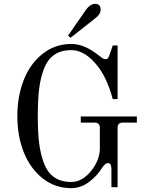

<svg xmlns="http://www.w3.org/2000/svg" viewBox="-20 -958 760 996"><path d="M474 -938Q502 -938 502 -907Q502 -884 474 -863L346 -762L333 -773L425 -906Q448 -938 474 -938ZM350 -730Q411 -730 474 -684Q490 -673 500 -665Q515 -651 528 -651Q536 -651 539.5 -655.5Q543 -660 548 -673L565 -722H590V-444H565Q532 -566 472.5 -632Q413 -698 350 -698Q297 -698 262 -674Q227 -650 208.5 -602.5Q190 -555 183 -496.5Q176 -438 176 -356Q176 -274 183 -216Q190 -158 208.5 -110Q227 -62 262 -38Q297 -14 350 -14Q406 -14 452 -70.5Q498 -127 498 -189V-295Q498 -322 471 -322H399V-354H690V-322H617Q590 -322 590 -295V13H558V-78Q558 -112 541 -112Q524 -112 506 -82Q483 -45 441 -13.5Q399 18 350 18Q265 18 201 -33Q137 -84 103.5 -167.5Q70 -251 70 -356Q70 -457 102.5 -541.5Q135 -626 200 -678Q265 -730 350 -730Z"/></svg>

Font: Old Standard TT
Style: Regular
Weight: 400
Designer: Alexey Kryukov <alexios@thessalonica.org.ru>
Version: Version 1.0